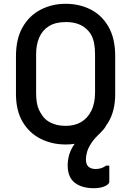

<svg xmlns="http://www.w3.org/2000/svg" viewBox="-20 -740 690 1010"><path d="M325 -720Q399 -720 458 -689.5Q517 -659 551.5 -598Q586 -537 586 -444V-246Q586 -158 551 -99Q516 -40 457 -10Q398 20 325 20Q253 20 193.5 -10Q134 -40 99 -99Q64 -158 64 -246V-444Q64 -537 99.5 -598Q135 -659 194.5 -689.5Q254 -720 325 -720ZM170 -251Q170 -194 185 -162.5Q200 -131 219 -113Q236 -98 262.5 -88Q289 -78 327 -78Q372 -78 406 -97.5Q440 -117 460 -156.5Q480 -196 480 -253V-454Q480 -488 475 -513Q470 -538 460 -556Q450 -574 435 -587Q418 -604 390.5 -614Q363 -624 327 -624Q272 -624 237.5 -602.5Q203 -581 186.5 -543Q170 -505 170 -454ZM468 -60Q484 -69 503 -74Q522 -79 538 -79Q533 -69 525 -59.5Q517 -50 506 -39Q477 -12 461 12Q445 36 438.5 57.5Q432 79 432 98Q432 125 445.5 137Q459 149 483 149Q500 149 513 144.5Q526 140 539 131H555Q555 139 555 149Q555 159 555 174Q555 189 555 216Q555 229 531.5 239.5Q508 250 474 250Q410 250 373 221Q336 192 336 130Q336 100 344.5 72.5Q353 45 370 20.5Q387 -4 411.5 -24.5Q436 -45 468 -60Z"/></svg>

Font: Recursive Medium
Style: Regular
Weight: 500
Version: Version 1.085